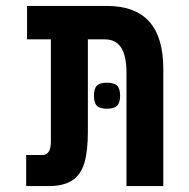

<svg xmlns="http://www.w3.org/2000/svg" viewBox="-20 -629 640 649"><path d="M333.5 -496H277V-184Q277 -119 265.5 -79.2Q254 -39.5 225 -19.8Q196 0 144 0H68.5V-105H124Q137 -105 144.5 -116.2Q152 -127.5 152 -151V-496H71.5V-609H340Q437 -609 484.5 -556Q532 -503 532 -395.5V0H407.5V-383Q407.5 -440 389.5 -468Q371.5 -496 333.5 -496ZM297.5 -305.5Q297.5 -329.5 307.5 -339.5Q317.5 -349.5 341 -349.5Q365.5 -349.5 375.8 -339.5Q386 -329.5 386 -305.5Q386 -281.5 375.8 -271.5Q365.5 -261.5 341 -261.5Q317.5 -261.5 307.5 -271.5Q297.5 -281.5 297.5 -305.5Z"/></svg>

Font: JuliaMono
Style: Bold
Weight: 700
Monospace: yes
Designer: cormullion
Foundry: corm
Version: Version 0.055; ttfautohint (v1.8.4)